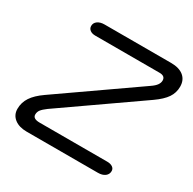

<svg xmlns="http://www.w3.org/2000/svg" viewBox="-154 -860 1027 1020"><g transform="rotate(30 359.5 -350.0)"><path d="M29 -81Q29 -120 50.5 -152.5Q72 -185 118 -217L581 -540Q603 -555 612.5 -568.5Q622 -582 622 -596Q622 -624 587 -624H193Q172 -624 160 -633.5Q148 -643 148 -658Q148 -677 164 -688.5Q180 -700 206 -700H614Q664 -700 691.5 -677.5Q719 -655 719 -614Q719 -577 698.5 -546.5Q678 -516 631 -483L168 -160Q145 -143 135.5 -130.5Q126 -118 126 -102Q126 -76 168 -76H583Q603 -76 615.5 -67.5Q628 -59 628 -44Q628 -24 612 -12Q596 0 569 0H132Q85 0 57 -22Q29 -44 29 -81Z"/></g></svg>

Font: Kodchasan Medium
Style: Italic
Weight: 500
Italic angle: -10°
Version: Version 1.000; ttfautohint (v1.6)